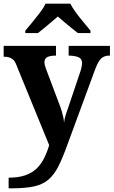

<svg xmlns="http://www.w3.org/2000/svg" viewBox="-20 -786 619 1046"><path d="M27 182Q79 182 116 169.5Q153 157 178 133.5Q203 110 219.5 77.5Q236 45 248 5L68 -435Q61 -453 51 -461.5Q41 -470 29.5 -473.5Q18 -477 4 -477H0V-536H285V-483H282Q254 -483 238 -475Q222 -467 222 -446Q222 -438 225.5 -426.5Q229 -415 232 -407L301 -224Q311 -199 316.5 -180Q322 -161 325 -146.5Q328 -132 329 -118Q331 -139 339.5 -165Q348 -191 351 -198L417 -394Q421 -404 424 -419Q427 -434 427 -443Q427 -465 409 -473.5Q391 -482 358 -483H354V-536H579V-483H575Q557 -483 543.5 -476Q530 -469 519.5 -453Q509 -437 499 -410L348 0Q322 73 298.5 119.5Q275 166 244 192.5Q213 219 165.5 229.5Q118 240 44 240H27ZM118 -619Q134 -638 155.5 -664Q177 -690 197.5 -717Q218 -744 228 -766H363Q374 -744 394 -717Q414 -690 436 -664Q458 -638 473 -619V-606H404Q390 -617 370 -633Q350 -649 330 -666Q310 -683 295 -696Q280 -683 260 -666Q240 -649 220.5 -633Q201 -617 187 -606H118Z"/></svg>

Font: Noto Serif Tamil
Style: Bold
Weight: 700
Designer: Indian Type Foundry, Tom Grace, and the Monotype Design Team
Foundry: Monotype Imaging Inc.
Version: Version 2.003